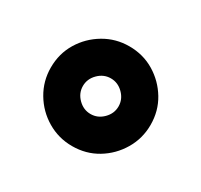

<svg xmlns="http://www.w3.org/2000/svg" viewBox="-75 -824 489 467"><g transform="rotate(30 170.0 -590.0)"><path d="M170 -450Q132 -450 100 -469Q68 -488 49 -520Q30 -552 30 -590Q30 -629 49 -660.5Q68 -692 100 -711Q132 -730 170 -730Q209 -730 240.5 -711Q272 -692 291 -660.5Q310 -629 310 -590Q310 -552 291 -520Q272 -488 240.5 -469Q209 -450 170 -450ZM170 -540Q190 -540 205 -555Q220 -570 220 -590Q220 -610 205 -625Q190 -640 170 -640Q150 -640 135 -625Q120 -610 120 -590Q120 -570 135 -555Q150 -540 170 -540Z"/></g></svg>

Font: Rowdies
Style: Bold
Weight: 700
Designer: Jaikishan Patel
Version: Version 1.000; ttfautohint (v1.8.3)